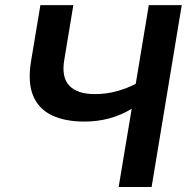

<svg xmlns="http://www.w3.org/2000/svg" viewBox="-20 -748 747 768"><path d="M317.4 -261.7Q240.7 -261.7 188 -286.6Q135.3 -311.5 112.8 -364.5Q90.3 -417.5 104 -502L141.6 -727.5H273.4L237.3 -509.8Q225.1 -439.5 257.1 -405.5Q289.1 -371.6 359.9 -371.6Q404.3 -371.6 445.8 -382.8Q487.3 -394 522.9 -412.6L575.2 -727.5H707L586.4 0H454.6L506.8 -313Q422.9 -261.7 317.4 -261.7Z"/></svg>

Font: Inter Semi Bold
Style: Italic
Weight: 600
Italic angle: -9.39999°
Designer: Rasmus Andersson
Foundry: rsms
Version: Version 4.000;git-3c8e0fc